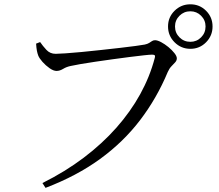

<svg xmlns="http://www.w3.org/2000/svg" viewBox="-20 -846 1040 910"><path d="M776.4 -720.5Q776.4 -764.4 807.4 -795Q838.4 -825.6 882.3 -825.6Q926.1 -825.6 956.7 -795Q987.4 -764.4 987.4 -720.5Q987.4 -676.7 956.7 -645.6Q926.1 -614.6 882.3 -614.6Q838.4 -614.6 807.4 -645.6Q776.4 -676.7 776.4 -720.5ZM809.5 -720.5Q809.5 -690.1 830.7 -669Q851.9 -647.8 882.3 -647.8Q912.1 -647.8 933.1 -669Q954.2 -690.1 954.2 -720.5Q954.2 -750.3 933.1 -771.4Q912.1 -792.5 882.3 -792.5Q851.9 -792.5 830.7 -771.4Q809.5 -750.3 809.5 -720.5ZM243.7 -590.9Q258 -590.9 290.8 -593.2Q323.6 -595.4 367.6 -599.6Q411.6 -603.8 458.5 -609Q505.3 -614.2 548.3 -619Q591.3 -623.8 622.8 -628.2Q654.4 -632.6 666 -634.8Q679.1 -637.6 686.7 -642.4Q694.2 -647.2 700.5 -651.3Q706.7 -655.4 714.8 -655.4Q726.3 -655.4 743.6 -646.3Q760.8 -637.2 777.9 -623.2Q794.9 -609.2 806.5 -594.5Q818.1 -579.9 818.1 -569.6Q818.1 -559.1 810.3 -550.6Q802.5 -542 792.5 -531.8Q782.6 -521.6 775.1 -504.8Q723 -380.1 643.9 -276.5Q564.8 -172.9 454.2 -92.4Q343.7 -12 195.8 44.4L181.1 21.6Q289 -32.2 376.7 -98.5Q464.3 -164.7 531.6 -240.7Q598.8 -316.7 644.5 -399.6Q690.1 -482.4 713.2 -570.1Q716.6 -582 712.6 -584.5Q708.7 -587 700.7 -587Q690.2 -587 661.9 -583.9Q633.6 -580.8 594.9 -575.9Q556.2 -570.9 513.8 -565.1Q471.4 -559.3 431.7 -553.4Q391.9 -547.5 361.2 -542.2Q330.5 -536.8 316.5 -533.6Q295.7 -529.6 279.5 -519.7Q263.3 -509.8 248.2 -509.8Q233.3 -509.8 214.9 -522.8Q196.5 -535.8 181.4 -552.7Q166.4 -569.7 161.4 -582.2Q157.2 -593.3 154.8 -606Q152.4 -618.7 151.1 -639.2L170.2 -646.6Q182.5 -628.6 199.9 -609.7Q217.3 -590.9 243.7 -590.9Z"/></svg>

Font: Noto Serif SC
Style: Regular
Weight: 200
Designer: Ryoko NISHIZUKA 西塚涼子 (kana & ideographs); Frank Grießhammer (Latin, Greek & Cyrillic); Wenlong ZHANG 张文龙 (bopomofo); San
Foundry: Adobe
Version: Version 2.001;hotconv 1.1.0;makeotfexe 2.6.0